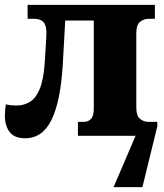

<svg xmlns="http://www.w3.org/2000/svg" viewBox="-20 -556 673 786"><path d="M83 10Q39 10 19.5 -15.5Q0 -41 0 -83Q0 -93 1 -104.5Q2 -116 4 -129Q15 -126 25.5 -125Q36 -124 47 -124Q78 -124 102.5 -139Q127 -154 142.5 -191.5Q158 -229 163 -297Q164 -319 166 -346Q168 -373 169 -395Q170 -417 170 -423Q170 -453 157.5 -466Q145 -479 118 -479H93V-536H614V-479H589Q568 -479 553 -466.5Q538 -454 538 -420V-116Q538 -82 553 -69.5Q568 -57 589 -57H624V-39L563 210H445L535 0H299V-57H321Q341 -57 352.5 -69Q364 -81 364 -113V-472H247L237 -292Q228 -141 191 -65.5Q154 10 83 10Z"/></svg>

Font: Noto Serif ExtraBold
Style: Regular
Weight: 800
Designer: Monotype Design Team
Foundry: Monotype Imaging Inc.
Version: Version 2.014